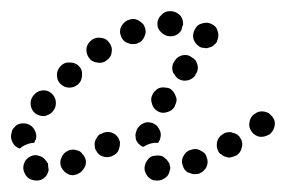

<svg xmlns="http://www.w3.org/2000/svg" viewBox="-25 -299 513 344"><path d="M269 21Q261 26 252 24Q251 24 250 24Q241 21 237 13Q232 5 235 -4Q236 -8 239 -12Q241 -15 245 -18Q249 -20 253 -20Q258 -21 262 -20Q262 -20 263 -20Q267 -19 270 -16Q274 -13 276 -10Q277 -8 278 -7Q279 -5 279 -3Q279 -2 280 0Q280 2 280 4Q279 6 279 7Q277 17 269 21ZM49 23Q41 26 32 23H31Q23 20 19 11Q15 3 18 -6Q21 -15 30 -19Q38 -23 47 -19H48Q52 -17 55 -14Q58 -11 60 -7Q60 -7 60 -7Q60 -7 61 -7Q61 -7 61 -7Q61 -1 62 4Q62 6 62 7Q61 9 61 10Q58 19 49 23ZM122 7Q125 4 127 0Q129 -4 129 -9Q129 -13 127 -17Q125 -21 122 -24Q119 -28 115 -29Q110 -31 106 -31Q101 -31 97 -29Q88 -25 85 -16Q81 -8 85 1Q87 5 90 8Q93 11 97 13Q101 15 106 15Q110 14 114 13L115 12Q119 11 122 7ZM345 0Q349 -9 345 -18Q344 -22 341 -25Q337 -28 333 -30Q329 -32 325 -32Q320 -32 316 -30H315Q307 -27 303 -18Q299 -10 303 -1Q304 3 307 6Q310 10 315 11Q319 13 323 13Q328 13 332 12Q341 8 345 0ZM408 -34Q411 -43 406 -51Q404 -55 400 -58Q397 -60 392 -61Q388 -63 384 -62Q379 -62 375 -59Q366 -54 364 -45Q362 -36 366 -28Q368 -24 372 -22Q375 -19 380 -18Q384 -16 388 -17Q393 -18 397 -20H398Q406 -25 408 -34ZM186 -27Q188 -31 189 -35Q190 -39 190 -44Q189 -48 187 -52Q182 -60 173 -62Q164 -64 156 -59H155Q151 -57 149 -53Q146 -49 145 -45Q144 -41 145 -36Q145 -32 148 -28Q152 -20 162 -18Q171 -16 179 -21Q183 -23 186 -27ZM-3 -45Q-7 -53 -4 -62V-63Q-3 -67 0 -70Q3 -74 7 -76Q11 -78 16 -78Q20 -78 24 -77Q33 -74 37 -66Q42 -57 39 -48H38Q38 -46 37 -45Q37 -44 36 -43Q28 -43 20 -39Q15 -37 11 -33Q10 -33 10 -33Q10 -33 10 -33Q1 -36 -3 -45ZM218 -54Q217 -58 219 -63Q220 -68 223 -71Q226 -75 230 -77Q233 -79 238 -80Q242 -80 247 -79Q256 -76 260 -68Q265 -60 262 -51V-50Q261 -48 260 -46Q260 -45 258 -43Q255 -43 251 -43Q242 -42 234 -37Q233 -36 231 -36Q228 -37 225 -40Q222 -42 220 -46Q218 -49 218 -54ZM464 -65Q466 -69 467 -73Q468 -77 467 -82Q466 -86 463 -90Q460 -93 457 -96Q453 -98 449 -99Q444 -100 440 -99Q435 -98 432 -95H431Q423 -89 422 -80Q420 -71 426 -63Q431 -56 440 -54Q449 -53 457 -58H458Q461 -61 464 -65ZM30 -111Q31 -102 38 -96Q42 -93 46 -92Q50 -91 55 -91Q59 -92 63 -94Q67 -96 70 -100Q76 -107 75 -117Q74 -126 67 -132Q60 -138 51 -137Q41 -136 35 -128Q29 -121 30 -111ZM247 -114Q249 -105 257 -100Q265 -95 274 -98Q283 -100 288 -108V-109Q290 -113 291 -117Q292 -122 290 -126Q289 -130 286 -134Q284 -137 280 -140Q276 -142 272 -142Q267 -143 263 -142Q258 -141 255 -138Q251 -135 249 -131Q244 -123 247 -114ZM77 -165Q77 -155 83 -149Q90 -142 99 -142Q108 -142 115 -148L116 -149Q122 -155 122 -165Q123 -174 116 -181Q110 -187 100 -187Q91 -188 84 -181Q77 -174 77 -165ZM284 -181Q283 -177 284 -173Q285 -168 288 -165Q290 -161 294 -158Q302 -153 311 -155Q320 -157 325 -164V-165Q328 -169 329 -173Q330 -178 329 -182Q328 -186 326 -190Q323 -194 319 -196Q312 -202 302 -200Q293 -198 288 -190Q285 -186 284 -181ZM130 -213Q129 -203 134 -196Q139 -188 149 -187Q158 -185 165 -190L166 -191Q174 -196 175 -205Q177 -214 171 -222Q166 -230 157 -231Q148 -233 140 -228L139 -227Q132 -222 130 -213ZM322 -228Q325 -220 333 -215Q337 -213 342 -213Q346 -212 350 -214Q355 -215 358 -218Q362 -221 364 -225V-226Q368 -234 365 -243Q363 -252 354 -256Q346 -260 337 -257Q328 -255 324 -246Q319 -237 322 -228ZM197 -258Q194 -255 192 -251Q190 -247 190 -242Q190 -238 192 -234Q193 -230 197 -226Q200 -223 204 -222Q208 -220 212 -220Q217 -220 221 -221L222 -222Q226 -223 229 -226Q232 -229 234 -234Q236 -238 236 -242Q236 -247 234 -251Q233 -255 229 -258Q226 -261 222 -263Q218 -265 214 -265Q209 -265 205 -263H204Q200 -261 197 -258ZM281 -234H280Q271 -234 264 -241Q257 -247 257 -256Q257 -266 264 -272Q270 -279 279 -279H280Q289 -279 296 -273Q303 -267 303 -257Q303 -257 303 -256Q303 -255 303 -255Q301 -250 300 -245Q297 -240 292 -237Q287 -234 281 -234Z"/></svg>

Font: FRB American Cursive Dotted Extrabold
Style: Bold Italic
Weight: 800
Italic angle: -25°
Version: Version 2.0;Modular Font Editor K font №1